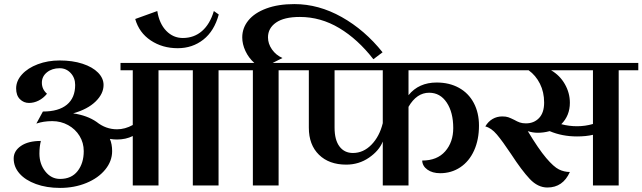

<svg xmlns="http://www.w3.org/2000/svg" viewBox="-20 -908 3145 940"><path d="M1146 -564H1050V0H924V-564H756V0H630V-242Q596 -225 553 -225Q535 -225 518 -228Q529 -202 529 -168Q529 -119 495 -77.5Q461 -36 402.5 -12Q344 12 274 12Q208 12 156 -7Q104 -26 75.5 -58.5Q47 -91 47 -132Q47 -169 82.5 -193.5Q118 -218 180 -218Q173 -190 173 -156Q173 -105 202 -68.5Q231 -32 274 -32Q330 -32 360 -70.5Q390 -109 390 -168Q390 -209 369.5 -242.5Q349 -276 313.5 -295.5Q278 -315 236 -315Q193 -315 158 -303L190 -362Q267 -362 307.5 -395.5Q348 -429 348 -492Q348 -527 326 -550.5Q304 -574 272 -574Q235 -574 210 -554Q185 -534 185 -503Q185 -471 210 -449Q192 -427 169 -415.5Q146 -404 122 -404Q96 -404 77.5 -422.5Q59 -441 59 -475Q59 -512 87.5 -543.5Q116 -575 165 -593.5Q214 -612 272 -612Q335 -612 384 -596Q433 -580 460 -552.5Q487 -525 487 -492Q487 -449 448 -411Q409 -373 338 -353Q407 -343 453 -311Q498 -275 553 -275Q592 -275 630 -296V-564H570V-600H1146ZM1051 -837Q1029 -756 975.5 -714Q922 -672 850 -672Q775 -672 718 -710Q661 -748 642 -815L750 -854Q760 -792 794 -757Q828 -722 875 -722Q930 -722 969 -756Q1008 -790 1027 -854Z M1853 -652 1808 -618Q1732 -716 1641 -770.5Q1550 -825 1448 -825Q1371 -825 1331.5 -797.5Q1292 -770 1292 -725Q1292 -694 1311.5 -666Q1331 -638 1363 -624L1315 -600H1440V-564H1344V0H1218V-564H1122V-600H1225Q1197 -625 1181.5 -658.5Q1166 -692 1166 -725Q1166 -771 1196 -808Q1226 -845 1284 -866.5Q1342 -888 1421 -888Q1540 -888 1653 -824.5Q1766 -761 1853 -652Z M1980 -564V-442Q2030 -504 2118 -504Q2180 -504 2227 -478Q2274 -452 2299.5 -404Q2325 -356 2325 -293Q2325 -224 2301 -171Q2277 -118 2233.5 -89Q2190 -60 2135 -60Q2097 -60 2072.5 -77.5Q2048 -95 2047 -122Q2120 -122 2159.5 -167Q2199 -212 2199 -281Q2199 -358 2167 -406Q2135 -454 2081 -454Q2020 -454 1980 -385V0H1854V-215Q1836 -170 1786.5 -136Q1737 -102 1675 -102Q1591 -102 1541.5 -150.5Q1492 -199 1492 -283V-564H1416V-600H2375V-564ZM1854 -564H1618V-283Q1618 -223 1642 -191Q1666 -159 1708 -159Q1759 -159 1798.5 -199.5Q1838 -240 1854 -305Z M3105 -564H3009V0H2883V-248Q2849 -240 2805 -240Q2732 -240 2671 -266Q2642 -258 2613 -258Q2588 -258 2564 -266Q2617 -178 2654 -134.5Q2691 -91 2716.5 -78.5Q2742 -66 2770 -66Q2736 10 2660 10Q2613 10 2573.5 -32Q2534 -74 2482 -154Q2440 -217 2412.5 -249.5Q2385 -282 2356 -289Q2370 -313 2391.5 -325.5Q2413 -338 2439 -338Q2457 -338 2468.5 -334Q2480 -330 2498 -321Q2512 -313 2524.5 -308.5Q2537 -304 2555 -304Q2594 -304 2619 -330Q2644 -356 2644 -406Q2644 -457 2623.5 -498Q2603 -539 2568 -564H2351V-600H3105ZM2883 -301V-564H2678Q2721 -539 2745.5 -496Q2770 -453 2770 -405Q2770 -342 2728 -300Q2766 -290 2805 -290Q2845 -290 2883 -301Z"/></svg>

Font: Arya
Style: Bold
Weight: 700
Designer: Eduardo Rodriguez Tunni, Modular Infotech
Foundry: Eduardo Rodriguez Tunni, Modular Infotech
Version: Version 1.002